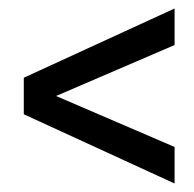

<svg xmlns="http://www.w3.org/2000/svg" viewBox="-20 -507 457 452"><path d="M391 -75 36 -238V-324L391 -487V-401L112 -281L391 -161Z"/></svg>

Font: Cabin Resolve
Style: Regular-Resolve
Weight: 400
Designer: Pablo Impallari
Foundry: Pablo Impallari. http://www.impallari.com Igino Marini. http://www.ikern.com
Version: Version 3.001